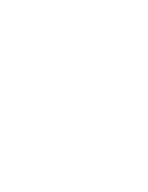

<svg xmlns="http://www.w3.org/2000/svg" viewBox="-20 -470 340 440"><path d="M100 -50Q100 -50 100 -50Q100 -50 100 -50Q100 -50 100 -50Q100 -50 100 -50Q100 -50 100 -50Q100 -50 100 -50Q100 -50 100 -50Q100 -50 100 -50Q100 -50 100 -50Q100 -50 100 -50Q100 -50 100 -50Q100 -50 100 -50ZM200 -150Q200 -150 200 -150Q200 -150 200 -150Q200 -150 200 -150Q200 -150 200 -150Q200 -150 200 -150Q200 -150 200 -150Q200 -150 200 -150Q200 -150 200 -150Q200 -150 200 -150Q200 -150 200 -150Q200 -150 200 -150Q200 -150 200 -150ZM100 -450Q100 -450 100 -450Q100 -450 100 -450Q100 -450 100 -450Q100 -450 100 -450Q100 -450 100 -450Q100 -450 100 -450Q100 -450 100 -450Q100 -450 100 -450Q100 -450 100 -450Q100 -450 100 -450Q100 -450 100 -450Q100 -450 100 -450ZM200 -250Q200 -250 200 -250Q200 -250 200 -250Q200 -250 200 -250Q200 -250 200 -250Q200 -250 200 -250Q200 -250 200 -250Q200 -250 200 -250Q200 -250 200 -250Q200 -250 200 -250Q200 -250 200 -250Q200 -250 200 -250Q200 -250 200 -250ZM200 -350Q200 -350 200 -350Q200 -350 200 -350Q200 -350 200 -350Q200 -350 200 -350Q200 -350 200 -350Q200 -350 200 -350Q200 -350 200 -350Q200 -350 200 -350Q200 -350 200 -350Q200 -350 200 -350Q200 -350 200 -350Q200 -350 200 -350Z"/></svg>

Font: TINY 5x3
Style: Regular
Weight: 400
Designer: Jack Halten Fahnestock
Foundry: Velvetyne Type Foundry
Version: Version 1.002